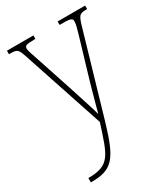

<svg xmlns="http://www.w3.org/2000/svg" viewBox="-191 -626 838 955"><g transform="rotate(-30 228.5 -148.0)"><path d="M42 215V240H43C164 240 199 203 254 16L388 -443C407 -509 411 -516 453 -516H457V-536H299V-516H323C369 -516 372 -508 372 -494C372 -480 365 -454 356 -424L287 -192C269 -127 254 -75 244 -36C234 -75 210 -145 186 -221L121 -418C107 -460 98 -483 98 -495C98 -511 106 -516 151 -516H160V-536H8V-516H10C58 -516 60 -512 78 -458L231 2C178 166 167 215 42 215Z"/></g></svg>

Font: Noto Serif Georgian Condensed Thin
Style: Regular
Weight: 100
Width: 3
Designer: Monotype Design Team, Akaki Razmadze
Foundry: Google LLC
Version: Version 2.003